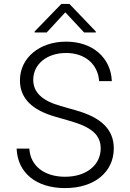

<svg xmlns="http://www.w3.org/2000/svg" viewBox="-20 -951 666 982"><path d="M313 11C464 11 562 -72 562 -192C562 -290 496 -351 367 -387L290 -409C198 -435 150 -477 150 -543C150 -622 219 -680 318 -680C417 -680 481 -621 487 -536H552C547 -655 455 -738 318 -738C182 -738 82 -655 82 -540C82 -448 144 -388 263 -354L343 -331C449 -300 495 -260 495 -192C495 -107 422 -47 313 -47C206 -47 135 -103 130 -191H65C70 -66 166 11 313 11ZM157 -785H219L314 -888L410 -785H470V-790L335 -931H294L157 -790Z"/></svg>

Font: Wafeq Light
Style: Regular
Weight: 300
Designer: Rasmus Andersson & Azza Alameddine
Foundry: Google & TypeTogether
Version: Version 3.000;January 28, 2025;FontCreator 15.0.0.3014 64-bi